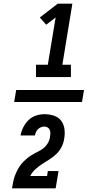

<svg xmlns="http://www.w3.org/2000/svg" viewBox="-20 -868 540 1056"><path d="M178 -444V-512H243L286 -772L234 -732L199 -772L298 -848H378L323 -512H370V-444ZM58 -307 69 -373H442L431 -307ZM46 168Q49 150 52.5 132.5Q56 115 62 98.5Q68 82 77 65Q86 48 97.5 34Q109 20 123.5 7.5Q138 -5 154 -15Q170 -25 187 -33Q204 -41 218.5 -52.5Q233 -64 242.5 -80Q252 -96 255 -114Q255 -115 255 -115.5Q255 -116 255 -117Q257 -126 257 -136Q257 -146 253.5 -154Q250 -162 242 -167Q234 -172 225 -172Q215 -172 206 -168.5Q197 -165 189.5 -158Q182 -151 178 -142Q174 -133 172 -123H93Q97 -146 108 -168Q119 -190 137 -207.5Q155 -225 178.5 -232.5Q202 -240 225 -240Q251 -240 276 -232Q301 -224 316 -204.5Q331 -185 334.5 -158.5Q338 -132 333 -105Q330 -83 319.5 -61.5Q309 -40 292 -23Q275 -6 254.5 7Q234 20 213.5 33Q193 46 175 62.5Q157 79 146 100H239L243 73H302L286 168Z"/></svg>

Font: Iosevka Gothic
Style: Bold Italic
Weight: 700
Italic angle: -9°
Monospace: yes
Designer: Belleve Invis
Foundry: Belleve Invis
Version: Version 15.5.1; ttfautohint (v1.8.4)